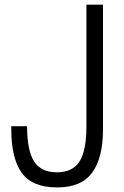

<svg xmlns="http://www.w3.org/2000/svg" viewBox="-20 -800 535 831"><path d="M354 -779.8H425.8V-240.2Q425.8 -117.7 379.2 -53.2Q332.5 11.2 227.1 11.2Q119.6 11.2 74.2 -51.8Q28.8 -114.7 28.8 -240.2V-253.9H97.2Q97.2 -149.4 127.2 -101.8Q157.2 -54.2 226.1 -54.2Q294.4 -54.2 324.2 -101.3Q354 -148.4 354 -252Z"/></svg>

Font: Cooper Hewitt
Style: Book
Weight: 705
Designer: Village Type and Design LLC
Foundry: Cooper Hewitt Smithsonian Design Museum
Version: 1.000